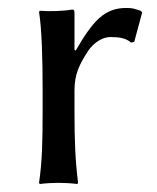

<svg xmlns="http://www.w3.org/2000/svg" viewBox="-20 -459 395 482"><path d="M167 -334V-425C167 -433 166 -435 161 -435C139 -431 103 -430 80 -432L78 -429C85 -386 87 -310 87 -235V-180C87 -105 86 -54 78 0L80 3C92 1 115 0 127 0C139 0 162 1 174 3L176 0C169 -57 167 -104 167 -180V-232C167 -274 180 -298 201 -331C216 -353 238 -366 257 -366C277 -366 296 -364 309 -352L317 -354L337 -428L333 -432C316 -437 315 -439 297 -439C243 -439 214 -408 170 -332Z"/></svg>

Font: Libertinus Sans
Style: Regular
Weight: 400
Designer: Philipp H. Poll, Khaled Hosny
Foundry: Caleb Maclennan
Version: Version 7.050;RELEASE